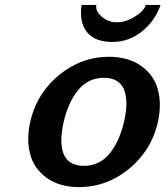

<svg xmlns="http://www.w3.org/2000/svg" viewBox="-20 -743 670 777"><path d="M569.8 -723.1H629.9Q607.4 -658.2 554.4 -615.7Q501.5 -573.2 435.1 -573.2Q363.3 -573.2 331.5 -613.5Q299.8 -653.8 310.1 -723.1H370.1Q364.7 -699.7 390.9 -676.3Q417 -652.8 453.1 -652.8Q489.3 -652.8 526.9 -676.5Q564.5 -700.2 569.8 -723.1ZM619.1 -250Q602.1 -174.3 557.9 -117.2Q513.7 -60.1 451.2 -24.9Q381.8 14.2 299.8 14.2Q219.7 14.2 167.5 -24.4Q115.2 -63 101.1 -123Q86.9 -179.7 102.1 -249Q119.1 -324.7 163.3 -381.8Q207.5 -439 270 -474.1Q339.4 -513.2 420.9 -513.2Q501 -513.2 553.5 -474.6Q606 -436 620.1 -376Q634.3 -319.3 619.1 -250ZM318.8 -71.8Q382.3 -71.8 422.9 -120.8Q463.4 -169.9 481.9 -250Q490.7 -288.1 491.5 -319.3Q492.2 -350.6 483.9 -375.5Q475.6 -400.4 454.6 -414.3Q433.6 -428.2 400.9 -428.2Q337.4 -428.2 296.9 -379.2Q256.3 -330.1 237.8 -250Q229 -211.9 228.3 -180.7Q227.5 -149.4 235.8 -124.5Q244.1 -99.6 265.1 -85.7Q286.1 -71.8 318.8 -71.8Z"/></svg>

Font: Perun
Style: Bold Italic
Weight: 700
Italic angle: -12°
Foundry: Copyright (c) Stefan Peev, Context Ltd, 2016
Version: Version 001.000